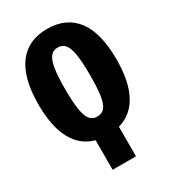

<svg xmlns="http://www.w3.org/2000/svg" viewBox="-220 -824 1022 1147"><g transform="rotate(-30 291.5 -250.5)"><path d="M372 8V212H211V8Q118 -17 70 -106Q22 -195 22 -348Q22 -528 91 -620.5Q160 -713 291 -713Q423 -713 492 -622Q561 -531 561 -348Q561 -197 513 -107.5Q465 -18 372 8ZM377 -348Q377 -437 368.5 -488.5Q360 -540 341.5 -562.5Q323 -585 291 -585Q260 -585 241.5 -562.5Q223 -540 214.5 -488.5Q206 -437 206 -348Q206 -257 214.5 -205Q223 -153 241.5 -131Q260 -109 291 -109Q324 -109 342.5 -131Q361 -153 369 -204.5Q377 -256 377 -348Z"/></g></svg>

Font: Fira Sans Extra Condensed ExtraBold
Style: Regular
Weight: 800
Width: 1
Designer: Carrois Corporate & Edenspiekermann AG
Foundry: Carrois Corporate GbR & Edenspiekermann AG
Version: Version 4.203